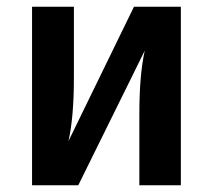

<svg xmlns="http://www.w3.org/2000/svg" viewBox="-20 -549 631 569"><path d="M516 -529V0H393V-212Q393 -327 409 -399L212 0H75V-529H199V-317Q199 -203 183 -131L377 -529Z"/></svg>

Font: FiraGO Medium
Style: Regular
Weight: 500
Designer: bBox Type
Foundry: bBox Type GmbH
Version: Version 1.001;PS 001.001;hotconv 1.0.88;makeotf.lib2.5.64775